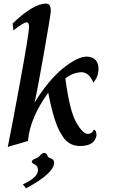

<svg xmlns="http://www.w3.org/2000/svg" viewBox="-20 -794 628 1057"><path d="M22.9 14.6Q47.9 -107.9 93.3 -356.9Q138.7 -606 140.1 -645Q140.1 -670.9 126 -670.9Q109.9 -670.9 53.7 -626.5L49.8 -665Q164.1 -774.4 233.9 -774.4Q259.8 -774.4 259.8 -732.9Q258.8 -711.9 222.4 -504.6Q186 -297.4 170.4 -229.5Q248 -354.5 327.6 -418.5Q407.2 -482.4 458 -482.4Q522.5 -479.5 522.5 -412.1Q520 -367.7 493.7 -339.8Q470.2 -396.5 426.8 -396.5Q376.5 -393.1 339.8 -361.8Q363.8 -182.1 399.9 -119.6Q436 -57.1 462.9 -57.1Q488.3 -57.1 495.1 -79.6Q511.2 -79.6 511.2 -48.3Q501 9.8 420.9 9.8Q351.1 9.8 316.9 -57.1Q278.3 -114.3 245.6 -283.7Q145.5 -146.5 133.8 -17.6ZM123.5 242.7 106 220.7Q189 183.6 189 142.6Q189 119.6 171.9 111.8Q154.8 104 154.8 96.2Q156.7 85.4 173.6 79.8Q190.4 74.2 200.9 61.5Q211.4 48.8 223.6 47.4Q235.8 48.8 240.2 61.5Q244.6 74.2 260.5 78.6Q276.4 83 278.3 100.1Q278.3 159.7 123.5 242.7Z"/></svg>

Font: Kelvinch
Style: Bold Italic
Weight: 700
Italic angle: -10°
Designer: Paul James Miller
Foundry: High-Logic / Made with FontCreator
Version: Version 3.30 September 23, 2016